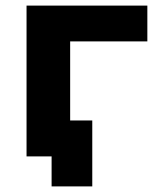

<svg xmlns="http://www.w3.org/2000/svg" viewBox="-20 -558 554 685"><path d="M74.7 0V-537.9H505.7V-410.2H195.2L230.3 -444.3V0ZM164.1 107V-35.9L199.2 0H74.7V-128.1H309.2V107Z"/></svg>

Font: Montserrat Alternates Thin
Style: Regular
Weight: 100
Designer: Julieta Ulanovsky
Foundry: Julieta Ulanovsky
Version: Version 9.000